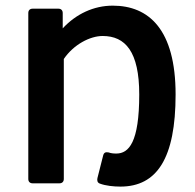

<svg xmlns="http://www.w3.org/2000/svg" viewBox="-20 -655 696 686"><path d="M336.9 1C357.4 8.8 386.7 11.7 410.2 11.7C541 11.7 607.4 -89.8 607.4 -317.4C607.4 -549.8 511.7 -634.8 382.8 -634.8C315.4 -634.8 252 -605.5 204.1 -553.7V-608.4C204.1 -618.2 198.2 -624 188.5 -624H96.7C86.9 -624 81.1 -618.2 81.1 -608.4V-15.6C81.1 -5.9 86.9 0 96.7 0H192.4C202.1 0 208 -5.9 208 -15.6V-444.3C243.2 -496.1 301.8 -526.4 346.7 -526.4C427.7 -526.4 477.5 -470.7 477.5 -317.4C477.5 -146.5 440.4 -106.4 395.5 -106.4C384.8 -106.4 376 -107.4 368.2 -110.4C357.4 -112.3 351.6 -110.4 348.6 -99.6L328.1 -18.6C326.2 -9.8 328.1 -2 336.9 1Z"/></svg>

Font: Ed Sans Neue SemiBold
Style: Regular
Weight: 600
Designer: Stephen Hutchings
Version: Version 1.004;PS 001.004;hotconv 1.0.88;makeotf.lib2.5.64775